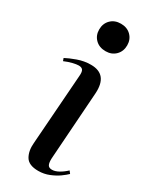

<svg xmlns="http://www.w3.org/2000/svg" viewBox="-200 -814 711 881"><g transform="rotate(30 155.0 -373.5)"><path d="M89 -688Q89 -720 109.5 -740.5Q130 -761 163 -761Q196 -761 216.5 -740.5Q237 -720 237 -689Q237 -657 216.5 -636.5Q196 -616 164 -616Q130 -616 109.5 -636.5Q89 -657 89 -688ZM117 -458Q119 -480 113 -489Q107 -498 91 -498Q79 -498 59 -493Q39 -488 18 -479L13 -493Q33 -504 67.5 -516.5Q102 -529 138 -529Q227 -529 221 -427L196 -67Q195 -44 200.5 -33Q206 -22 223 -22Q239 -22 258 -32.5Q277 -43 295 -60L305 -47Q294 -36 274.5 -22Q255 -8 228 3Q201 14 171 14Q120 14 103 -15Q86 -44 90 -87Z"/></g></svg>

Font: Literata 72pt Medium
Style: Italic
Weight: 500
Italic angle: -2°
Designer: Latin by Veronika Burian and Jose Scaglione. Greek by Irene Vlachou. Cyrillic by Vera Evstafieva
Foundry: TypeTogether
Version: Version 3.002